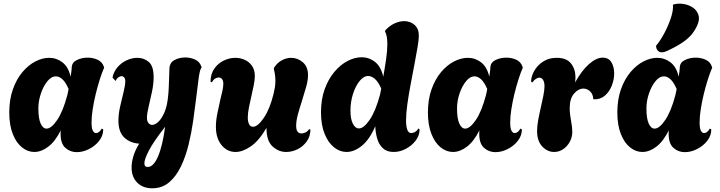

<svg xmlns="http://www.w3.org/2000/svg" viewBox="-20 -816 3885 1036"><path d="M394 5Q359 5 333 -18Q307 -41 307 -93Q307 -98 307 -103Q307 -108 308 -113Q278 -53 240.5 -24.5Q203 4 165 4Q130 4 99 -20.5Q68 -45 49 -93Q30 -141 30 -209Q30 -279 49.5 -334Q69 -389 101 -427Q133 -465 171 -484.5Q209 -504 245 -504Q285 -504 317 -479.5Q349 -455 361 -402Q364 -419 365.5 -433Q367 -447 367 -452Q368 -479 394.5 -492Q421 -505 453 -505Q481 -505 506 -494Q531 -483 540 -457L542 -451Q530 -424 518 -386Q506 -348 496 -306.5Q486 -265 480 -225.5Q474 -186 474 -156Q474 -123 481 -110.5Q488 -98 498 -98Q515 -98 529 -122L537 -118Q537 -84 515 -56Q493 -28 460 -11.5Q427 5 394 5ZM231 -122Q257 -122 288.5 -168.5Q320 -215 343 -302Q345 -311 347 -319.5Q349 -328 350 -336Q334 -373 316.5 -388.5Q299 -404 282 -404Q257 -404 235.5 -377.5Q214 -351 200.5 -311Q187 -271 187 -231Q187 -176 199.5 -149Q212 -122 231 -122Z M801 200Q751 200 720.5 169.5Q690 139 690 87Q690 60 699.5 27.5Q709 -5 731 -41Q682 -44 650.5 -74Q619 -104 619 -165Q619 -201 628.5 -242.5Q638 -284 647 -320.5Q656 -357 656 -377Q656 -392 650 -398.5Q644 -405 636 -405Q628 -405 618.5 -398.5Q609 -392 604 -379L587 -397Q593 -428 613 -452Q633 -476 662 -490Q691 -504 722 -504Q757 -504 783 -481.5Q809 -459 809 -400Q809 -363 800 -320.5Q791 -278 782 -240.5Q773 -203 773 -181Q773 -161 781.5 -151.5Q790 -142 801 -142Q815 -142 833 -157.5Q851 -173 867 -209Q883 -245 888 -306Q890 -325 891 -354.5Q892 -384 893 -409.5Q894 -435 894 -441Q894 -477 920.5 -491.5Q947 -506 979 -506Q1007 -506 1032 -495Q1057 -484 1066 -458L1068 -452Q1059 -444 1052.5 -398Q1046 -352 1037 -275Q1031 -225 1022 -162Q1013 -99 997.5 -35.5Q982 28 956.5 81.5Q931 135 893 167.5Q855 200 801 200ZM777 85Q808 85 832.5 28.5Q857 -28 871 -132Q807 -50 783 -3Q759 44 759 65Q759 85 777 85Z M1251 4Q1206 4 1175.5 -33Q1145 -70 1145 -132Q1145 -166 1153 -205Q1161 -244 1169 -279Q1176 -305 1180.5 -327.5Q1185 -350 1185 -364Q1185 -382 1177.5 -390Q1170 -398 1160 -398Q1150 -398 1140 -391.5Q1130 -385 1124 -372L1116 -375Q1116 -416 1136 -445Q1156 -474 1187 -489Q1218 -504 1250 -504Q1276 -504 1300 -493.5Q1324 -483 1339.5 -461Q1355 -439 1355 -406Q1355 -386 1349.5 -358Q1344 -330 1337 -300Q1330 -269 1323.5 -237.5Q1317 -206 1317 -182Q1317 -160 1324 -146Q1331 -132 1345 -132Q1371 -132 1403.5 -180Q1436 -228 1456 -309Q1460 -325 1463 -343Q1466 -361 1466 -380Q1466 -395 1464 -410.5Q1462 -426 1458 -442V-449Q1474 -476 1499.5 -490Q1525 -504 1551 -504Q1586 -504 1614 -480Q1642 -456 1642 -410Q1642 -383 1632 -347.5Q1622 -312 1610 -274Q1598 -237 1588 -201Q1578 -165 1578 -137Q1578 -96 1607 -96Q1615 -96 1626.5 -100.5Q1638 -105 1648 -119L1655 -117Q1655 -81 1635.5 -53.5Q1616 -26 1586 -11Q1556 4 1524 4Q1483 4 1450.5 -26Q1418 -56 1418 -124V-126Q1377 -56 1333 -26Q1289 4 1251 4Z M1850 4Q1814 4 1782.5 -21Q1751 -46 1731.5 -94Q1712 -142 1712 -210Q1712 -280 1732 -335Q1752 -390 1784.5 -428.5Q1817 -467 1855.5 -487Q1894 -507 1931 -507Q1972 -507 2004 -481.5Q2036 -456 2048 -402Q2057 -452 2063.5 -497.5Q2070 -543 2070 -578Q2070 -624 2058 -645V-651Q2081 -677 2108.5 -689.5Q2136 -702 2161 -702Q2194 -702 2217 -681.5Q2240 -661 2240 -623Q2240 -602 2233 -561Q2226 -520 2216 -467.5Q2206 -415 2195.5 -359.5Q2185 -304 2178 -253.5Q2171 -203 2171 -166Q2171 -135 2177.5 -116.5Q2184 -98 2199 -98Q2210 -98 2221.5 -105.5Q2233 -113 2237 -123L2244 -118Q2244 -85 2223 -57.5Q2202 -30 2170 -13Q2138 4 2104 4Q2067 4 2045.5 -16.5Q2024 -37 2015 -69Q2006 -101 2005 -135Q1974 -63 1932.5 -29.5Q1891 4 1850 4ZM1917 -123Q1943 -123 1975 -170Q2007 -217 2031 -307L2037 -338Q2021 -375 2002.5 -390.5Q1984 -406 1967 -406Q1942 -406 1920 -378.5Q1898 -351 1884.5 -308.5Q1871 -266 1871 -219Q1871 -174 1884 -148.5Q1897 -123 1917 -123Z M2653 5Q2618 5 2592 -18Q2566 -41 2566 -93Q2566 -98 2566 -103Q2566 -108 2567 -113Q2537 -53 2499.5 -24.5Q2462 4 2424 4Q2389 4 2358 -20.5Q2327 -45 2308 -93Q2289 -141 2289 -209Q2289 -279 2308.5 -334Q2328 -389 2360 -427Q2392 -465 2430 -484.5Q2468 -504 2504 -504Q2544 -504 2576 -479.5Q2608 -455 2620 -402Q2623 -419 2624.5 -433Q2626 -447 2626 -452Q2627 -479 2653.5 -492Q2680 -505 2712 -505Q2740 -505 2765 -494Q2790 -483 2799 -457L2801 -451Q2789 -424 2777 -386Q2765 -348 2755 -306.5Q2745 -265 2739 -225.5Q2733 -186 2733 -156Q2733 -123 2740 -110.5Q2747 -98 2757 -98Q2774 -98 2788 -122L2796 -118Q2796 -84 2774 -56Q2752 -28 2719 -11.5Q2686 5 2653 5ZM2490 -122Q2516 -122 2547.5 -168.5Q2579 -215 2602 -302Q2604 -311 2606 -319.5Q2608 -328 2609 -336Q2593 -373 2575.5 -388.5Q2558 -404 2541 -404Q2516 -404 2494.5 -377.5Q2473 -351 2459.5 -311Q2446 -271 2446 -231Q2446 -176 2458.5 -149Q2471 -122 2490 -122Z M2970 4Q2934 4 2906 -25.5Q2878 -55 2878 -109Q2878 -135 2884 -168Q2890 -201 2898 -235.5Q2906 -270 2912 -300.5Q2918 -331 2918 -351Q2918 -372 2910.5 -384.5Q2903 -397 2891 -397Q2872 -397 2852 -371L2846 -375Q2845 -391 2853 -413Q2861 -435 2878 -455.5Q2895 -476 2921.5 -490Q2948 -504 2984 -504Q3037 -504 3061 -473.5Q3085 -443 3085 -400Q3085 -393 3084.5 -385.5Q3084 -378 3083 -371Q3119 -436 3158.5 -470.5Q3198 -505 3232 -505Q3264 -505 3279 -480Q3294 -455 3294 -420Q3294 -388 3281.5 -355Q3269 -322 3244.5 -300.5Q3220 -279 3185 -280L3181 -282Q3180 -308 3164 -323Q3148 -338 3128 -338Q3101 -338 3077.5 -311Q3054 -284 3054 -233Q3054 -202 3061 -166Q3068 -130 3068 -105Q3068 -75 3054 -50Q3040 -25 3018 -10.5Q2996 4 2970 4Z M3675 5Q3640 5 3614 -18Q3588 -41 3588 -93Q3588 -98 3588 -103Q3588 -108 3589 -113Q3559 -53 3521.5 -24.5Q3484 4 3446 4Q3411 4 3380 -20.5Q3349 -45 3330 -93Q3311 -141 3311 -209Q3311 -279 3330.5 -334Q3350 -389 3382 -427Q3414 -465 3452 -484.5Q3490 -504 3526 -504Q3566 -504 3598 -479.5Q3630 -455 3642 -402Q3645 -419 3646.5 -433Q3648 -447 3648 -452Q3649 -479 3675.5 -492Q3702 -505 3734 -505Q3762 -505 3787 -494Q3812 -483 3821 -457L3823 -451Q3811 -424 3799 -386Q3787 -348 3777 -306.5Q3767 -265 3761 -225.5Q3755 -186 3755 -156Q3755 -123 3762 -110.5Q3769 -98 3779 -98Q3796 -98 3810 -122L3818 -118Q3818 -84 3796 -56Q3774 -28 3741 -11.5Q3708 5 3675 5ZM3512 -122Q3538 -122 3569.5 -168.5Q3601 -215 3624 -302Q3626 -311 3628 -319.5Q3630 -328 3631 -336Q3615 -373 3597.5 -388.5Q3580 -404 3563 -404Q3538 -404 3516.5 -377.5Q3495 -351 3481.5 -311Q3468 -271 3468 -231Q3468 -176 3480.5 -149Q3493 -122 3512 -122ZM3579 -541Q3551 -528 3535.5 -538Q3520 -548 3520 -569Q3545 -599 3566.5 -640.5Q3588 -682 3601 -722.5Q3614 -763 3611 -791Q3637 -799 3665.5 -795Q3694 -791 3716.5 -776.5Q3739 -762 3748 -737.5Q3757 -713 3743 -681Q3732 -655 3713.5 -632Q3695 -609 3663 -587Q3631 -565 3579 -541Z"/></svg>

Font: Agbalumo
Style: Regular
Weight: 400
Designer: Raphael Alegbeleye
Foundry: Sorkin Type Co.
Version: Version 1.000; ttfautohint (v1.8.4)